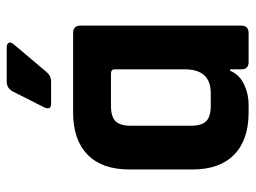

<svg xmlns="http://www.w3.org/2000/svg" viewBox="-112 -630 743 558"><g transform="rotate(-90 259.0 -351.5)"><path d="M301 -703H400Q410 -703 413 -697Q416 -691 409 -683L328 -587Q317 -574 300 -574H236Q216 -574 226 -595L271 -684Q280 -703 301 -703ZM234 0H210Q131 0 88 -42Q45 -84 45 -163V-347Q45 -426 88 -468Q131 -510 210 -510H441Q463 -510 463 -489V-21Q463 0 441 0H357Q336 0 336 -21V-54H332Q321 -27 293 -13.5Q265 0 234 0ZM336 -186V-389Q336 -400 324 -400H230Q198 -400 185 -386.5Q172 -373 172 -341V-169Q172 -137 185 -123.5Q198 -110 230 -110H267Q336 -110 336 -186Z"/></g></svg>

Font: Rajdhani
Style: Bold
Weight: 700
Designer: Satya Rajpurohit, Jyotish Sonowal
Foundry: Indian Type Foundry
Version: Version 1.201 February 1, 2022